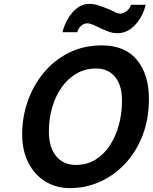

<svg xmlns="http://www.w3.org/2000/svg" viewBox="-20 -950 782 982"><path d="M368.2 -106.4Q424.3 -106.4 468 -133.3Q511.7 -160.2 542 -206.5Q572.3 -252.9 588.1 -311.8Q604 -370.6 604 -435.1Q604 -513.7 568.6 -556.6Q533.2 -599.6 471.7 -599.6Q416.5 -599.6 371.8 -574Q327.1 -548.3 295.4 -503.4Q263.7 -458.5 246.8 -400.4Q230 -342.3 230 -277.3Q230 -195.8 267.3 -151.1Q304.7 -106.4 368.2 -106.4ZM741.7 -444.8Q741.7 -339.8 708.5 -255.4Q675.3 -170.9 618.4 -111.1Q561.5 -51.3 489.3 -19.5Q417 12.2 338.4 12.2Q267.1 12.2 211.7 -22Q156.2 -56.2 124.8 -118.2Q93.3 -180.2 93.3 -263.2Q93.3 -349.6 121.3 -430.7Q149.4 -511.7 202.6 -576.7Q255.9 -641.6 331.3 -679.7Q406.7 -717.8 501 -717.8Q619.6 -717.8 680.7 -643.3Q741.7 -568.8 741.7 -444.8ZM375 -785.2H299.3Q309.1 -823.7 328.9 -856.7Q348.6 -889.6 376 -909.9Q403.3 -930.2 435.5 -930.2Q459.5 -930.2 482.4 -922.9Q505.4 -915.5 531.7 -904.8Q553.7 -896 567.9 -888.2Q582 -880.4 595.7 -880.4Q612.3 -880.4 628.4 -893.8Q644.5 -907.2 649.4 -925.3H725.1Q709.5 -862.8 670.2 -821.5Q630.9 -780.3 581.1 -780.3Q558.6 -780.3 539.3 -786.9Q520 -793.5 497.1 -804.2Q474.6 -815.4 457 -823Q439.5 -830.6 425.3 -830.6Q409.2 -830.6 394.8 -817.9Q380.4 -805.2 375 -785.2Z"/></svg>

Font: Andika
Style: Bold Italic
Weight: 700
Italic angle: -14°
Designer: Victor Gaultney, Annie Olsen, Julie Remington, Don Collingsworth, Eric Hays, Becca Hirsbrunner
Foundry: SIL International
Version: Version 6.101